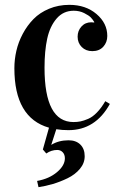

<svg xmlns="http://www.w3.org/2000/svg" viewBox="-20 -525 502 796"><path d="M133.8 225.1Q183.6 216.3 216.3 188.7Q249 161.1 249 131.3Q249 115.7 240 106.2Q231 96.7 217.3 96.7Q192.9 96.7 171.9 111.3L157.7 94.7L183.1 4.4Q39.6 -36.6 39.6 -242.2Q39.6 -278.3 47.9 -314.5Q56.2 -350.6 74.5 -385Q92.8 -419.4 118.9 -446Q145 -472.7 183.6 -488.8Q222.2 -504.9 267.6 -504.9Q335.4 -504.9 380.1 -466.8Q424.8 -428.7 424.8 -376Q424.8 -349.6 408.2 -331.3Q391.6 -313 362.8 -313Q335.9 -313 318.8 -330.1Q301.8 -347.2 301.8 -373Q301.8 -397.5 317.6 -415Q333.5 -432.6 358.4 -432.6Q361.8 -432.6 370.6 -431.6V-434.1Q364.7 -443.8 356.7 -452.4Q348.6 -460.9 329.1 -470.7Q309.6 -480.5 285.6 -480.5Q242.7 -480.5 214.8 -448.2Q187 -416 175.8 -365Q164.6 -314 164.6 -244.1Q164.6 -19 284.7 -19Q300.3 -19 313.7 -21.7Q327.1 -24.4 345.5 -32.2Q363.8 -40 381.8 -58.6Q399.9 -77.1 416.5 -105.5L435.5 -94.2Q375.5 14.6 263.7 14.6Q236.8 14.6 213.4 10.7L192.4 75.7Q223.1 56.6 264.2 56.6Q294.9 56.6 313 74.2Q331.1 91.8 331.1 122.6Q331.1 151.4 311.3 175Q291.5 198.7 260.3 213.9Q229 229 199 237.8Q168.9 246.6 139.6 251Z"/></svg>

Font: Vidaloka
Style: Regular
Weight: 400
Designer: Cyreal (www.cyreal.org)
Foundry: Cyreal (www.cyreal.org)
Version: Version 1.011